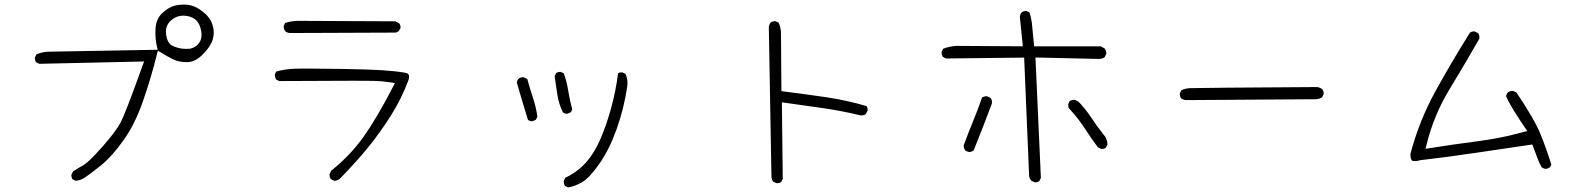

<svg xmlns="http://www.w3.org/2000/svg" viewBox="-20 -780 7040 847"><path d="M819.8 -565.4Q815.4 -564.5 801.8 -564.5Q788.1 -564.5 778.3 -566.2Q768.6 -567.9 762.7 -569.8Q750 -573.2 738.8 -579.1Q718.3 -590.3 712.9 -626.5Q711.9 -633.3 711.9 -638.7Q711.9 -668 731.4 -687Q752.4 -708 780.3 -710.4Q784.7 -710.9 789.1 -710.9Q811 -710.9 830.6 -701.2Q856 -689 865.2 -653.3Q869.1 -638.7 869.1 -626.5Q869.1 -600.1 852.1 -583Q839.4 -570.3 819.8 -565.4ZM804.2 -505.9Q805.7 -505.9 807.1 -505.9Q841.8 -506.3 876 -541.3Q910.2 -576.2 918.9 -607.4Q922.9 -621.6 922.9 -635.7Q922.9 -653.3 917 -671.4Q906.7 -704.1 873.5 -729.5Q840.3 -754.9 812 -758.3Q800.8 -759.8 791 -759.8Q771.5 -759.8 753.4 -755.9Q726.1 -749.5 697.3 -723.6Q669.9 -698.7 666.5 -659.2Q665.5 -646.5 665.5 -636.2Q665.5 -605 671.9 -576.2L675.8 -560.5L209 -552.2H200.7Q168 -552.2 140.6 -540L134.3 -526.9Q133.8 -525.4 133.8 -524.4Q133.8 -513.2 139.2 -505.4L153.3 -498.5L615.7 -508.8L608.9 -490.7Q532.7 -276.9 509.8 -235.8Q500 -218.8 489 -203.6Q478 -188.5 469.2 -177.2Q435.5 -134.8 397 -94.7Q377.9 -74.7 365.7 -64.7Q353.5 -54.7 345.2 -49.8Q323.7 -38.1 302.2 -23.9L295.4 -10.3Q294.9 -8.8 294.9 -7.8Q294.9 3.4 300.3 11.2L314 17.6Q335.9 15.6 354 3.4Q376 -10.7 425.8 -50.8Q474.6 -90.3 525.9 -162.8Q577.1 -235.4 611.3 -335.4Q646.5 -436.5 671.9 -539.1L676.3 -556.6Q704.1 -539.6 717.3 -532.2Q730.5 -524.9 744.1 -518.1Q768.6 -505.9 804.2 -505.9Z M1747.1 -658.2Q1747.1 -669.4 1740.7 -677.2L1724.1 -686L1296.9 -688Q1265.6 -688 1237.8 -678.7L1231.9 -666.5Q1231.4 -665 1231.4 -664.1Q1231.4 -651.4 1238.3 -642.1Q1246.1 -635.7 1257.8 -634.3L1726.6 -636.2L1739.3 -642.6L1746.6 -656.2Q1747.1 -657.2 1747.1 -658.2ZM1782.2 -427.2Q1784.7 -435.5 1784.7 -442.4Q1784.7 -449.2 1780.5 -453.6Q1776.4 -458 1765.1 -459.5Q1726.1 -466.3 1666 -470.2Q1606 -474.1 1493.9 -475.8Q1381.8 -477.5 1342.3 -477.5Q1302.7 -477.5 1286.1 -477.1Q1239.7 -476.1 1198.7 -464.4L1192.9 -452.6Q1192.4 -451.2 1192.4 -450.2Q1192.4 -438 1198.2 -429.2L1211.9 -422.4Q1460 -423.8 1535.9 -423.8Q1611.8 -423.8 1628.9 -423.3Q1666 -422.4 1704.1 -416.5L1722.2 -413.6L1713.9 -397.5Q1643.1 -259.8 1583 -175.3Q1522.9 -91.8 1440.9 -26.9L1434.1 -12.2Q1433.6 -10.7 1433.6 -9.8Q1433.6 2.4 1439.9 10.3Q1447.8 16.1 1458 18.1Q1468.8 16.1 1478.5 9.3Q1553.7 -67.9 1605 -131.1Q1656.2 -194.3 1704.1 -269.5Q1751.5 -344.7 1782.2 -427.2Z M2452.1 -462.9Q2440.9 -462.9 2433.1 -457.5L2426.8 -443.8Q2432.1 -403.3 2438.7 -362.1Q2445.3 -320.8 2462.9 -284.7Q2470.2 -279.3 2479.5 -277.8Q2489.3 -279.8 2498.5 -285.2L2504.4 -297.4Q2493.7 -336.9 2486.8 -378.9Q2481 -418.9 2466.8 -456.5L2454.6 -462.4Q2453.1 -462.9 2452.1 -462.9ZM2290.5 -439Q2289.1 -439.5 2285.6 -439.5Q2282.2 -439.5 2277.3 -438Q2272.5 -436.5 2268.1 -433.1Q2261.2 -425.3 2259.8 -416L2284.2 -333Q2296.4 -292 2309.1 -251Q2316.4 -246.1 2325.2 -244.6Q2335 -246.6 2344.2 -252L2350.6 -265.1Q2344.7 -308.6 2331.1 -348.9Q2317.4 -389.2 2306.2 -431.2ZM2748 -413.6Q2748 -435.5 2739.3 -454.1L2726.1 -460.4Q2724.6 -460.9 2721.7 -460.9Q2713.4 -460.9 2706.5 -456.5Q2696.8 -378.4 2675.3 -300.8Q2653.8 -223.1 2626 -160.6Q2596.2 -94.2 2554.2 -51.8Q2518.6 -16.6 2473.6 4.4L2467.3 17.1Q2466.8 18.6 2466.8 19.5Q2466.8 31.7 2472.7 40.5L2485.8 46.9Q2514.6 42.5 2546.9 24.4Q2580.6 4.9 2624.8 -58.6Q2668.9 -122.1 2700.7 -211.7Q2732.4 -301.3 2746.6 -395.5Q2748 -404.8 2748 -413.6Z M3407.2 28.3Q3418.5 28.3 3426.3 22.9L3433.1 8.8L3429.2 -328.6L3609.4 -303.2Q3690.9 -291.5 3773.9 -271.5Q3777.8 -271 3781.2 -271Q3792.5 -271 3799.8 -276.9L3807.1 -291.5Q3807.6 -293 3807.6 -293.9Q3807.6 -304.7 3802.7 -312Q3714.8 -337.9 3623.5 -351.3Q3532.2 -364.7 3427.2 -377.9L3425.3 -623.5Q3425.3 -627.4 3425.3 -630.9Q3425.3 -657.7 3415 -679.7L3401.9 -686Q3400.4 -686.5 3397 -686.5Q3393.6 -686.5 3388.7 -685.1Q3383.8 -683.6 3379.4 -680.2Q3373 -671.9 3371.6 -661.1L3383.3 2.9Q3384.8 13.2 3390.1 21L3404.8 27.8Q3406.2 28.3 3407.2 28.3Z M4841.8 -123Q4851.6 -123 4858.4 -128.4L4865.7 -142.6Q4864.7 -170.4 4845.7 -189.5Q4817.4 -225.6 4792.5 -263.2Q4769.5 -298.3 4737.3 -332L4722.2 -339.4Q4720.7 -339.8 4719.7 -339.8Q4707.5 -339.8 4698.7 -334L4692.4 -320.8L4693.4 -305.2L4704.1 -293Q4740.2 -252.9 4766.8 -211.4Q4793.5 -169.9 4823.2 -130.4L4837.9 -123Q4839.8 -123 4841.8 -123ZM4355.5 -322.8Q4356 -326.7 4356 -330.1Q4356 -340.3 4350.1 -347.7L4335.4 -355Q4334 -355.5 4330.8 -355.5Q4327.6 -355.5 4322.5 -354.2Q4317.4 -353 4312.5 -350.1Q4293.9 -296.9 4272.5 -244.6Q4251 -192.4 4231.9 -140.6Q4231.4 -139.2 4231.4 -136.7Q4231.4 -134.3 4231.9 -130.9Q4233.4 -123 4237.8 -116.7Q4245.6 -110.8 4256.8 -108.9Q4266.6 -110.4 4275.4 -116.2Q4321.8 -232.9 4355.5 -322.8ZM4545.9 24.4Q4557.1 24.4 4564.9 19L4571.8 4.9L4547.9 -526.4L4828.1 -520Q4841.8 -520 4853 -527.3L4859.9 -541.5Q4860.4 -543 4860.4 -543.9Q4860.4 -556.2 4854 -565.4L4836.4 -575.7H4542Q4536.6 -626 4534.9 -648.7Q4533.2 -671.4 4532 -679.2Q4530.8 -687 4529.3 -694.8Q4526.4 -710.4 4521.5 -725.1L4509.3 -731Q4507.8 -731.4 4506.8 -731.4Q4494.6 -731.4 4486.8 -725.1Q4480.5 -717.3 4479 -706.5L4492.2 -575.7L4199.7 -577.6Q4167.5 -575.7 4140.6 -564.9L4134.3 -552.2Q4133.8 -550.8 4133.8 -549.8Q4133.8 -537.6 4139.6 -528.8L4153.3 -522L4498 -525.9L4520 -2.9Q4521.5 7.3 4528.8 16.6L4543.5 23.9Q4544.9 24.4 4545.9 24.4Z M5818.8 -363.8Q5819.3 -365.2 5819.3 -368.7Q5819.3 -372.1 5817.9 -377Q5816.4 -381.8 5813 -386.2Q5801.3 -396 5787.1 -396Q5261.2 -392.6 5229 -391.1Q5209 -390.1 5191.4 -381.8L5185.1 -368.7Q5184.6 -367.2 5184.6 -366.2Q5184.6 -354 5190.9 -346.2Q5199.2 -339.8 5210 -338.4L5788.1 -342.3Q5800.8 -343.8 5812 -350.1Z M6655.8 -378.4Q6654.3 -378.9 6650.9 -378.9Q6647.5 -378.9 6641.8 -377.4Q6636.2 -376 6631.3 -372.1Q6625.5 -364.7 6624 -356Q6639.2 -316.9 6707 -217.3L6717.8 -202.1Q6665.5 -188 6643.1 -182.9Q6620.6 -177.7 6609.1 -175.5Q6597.7 -173.3 6586.4 -171.1Q6575.2 -168.9 6564 -167Q6552.7 -165 6541.5 -163.1Q6519 -159.7 6496.6 -156.7Q6397.5 -144 6268.6 -123.5L6273.4 -142.6Q6305.2 -272 6373.5 -384.5Q6441.9 -497.1 6505.9 -608.9Q6506.3 -611.8 6506.3 -614.7Q6506.3 -626 6500.5 -633.8L6485.8 -641.1Q6484.4 -641.6 6482.2 -641.6Q6480 -641.6 6476.6 -641.1Q6469.7 -639.6 6464.4 -635.7Q6384.8 -508.8 6313 -378.7Q6241.2 -248.5 6202.6 -103.5Q6202.1 -100.1 6202.1 -97.2Q6202.1 -79.1 6209 -72.3Q6211.9 -69.3 6221.2 -69.3Q6231.9 -69.3 6248.5 -73.7Q6368.2 -87.4 6488.3 -105.5L6739.7 -142.6Q6753.4 -107.9 6761.5 -84.7Q6769.5 -61.5 6781.2 -42Q6789.1 -36.1 6798.8 -34.7Q6808.6 -36.6 6817.9 -42L6823.7 -53.7Q6802.7 -122.1 6775.6 -188.7Q6748.5 -255.4 6669.9 -371.6Z"/></svg>

Font: NaikaiFont
Style: ExtraLight
Weight: 200
Version: Version 1.89